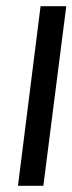

<svg xmlns="http://www.w3.org/2000/svg" viewBox="-20 -600 234 620"><path d="M194 -580H111L38 0H120Z"/></svg>

Font: Charger
Style: BdIt
Weight: 400
Designer: Jasper
Foundry: Cannot Into Space Fonts
Version: Version 0.98